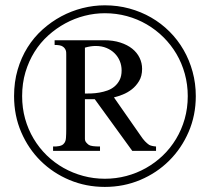

<svg xmlns="http://www.w3.org/2000/svg" viewBox="-20 -698 800 733"><path d="M727.5 -331.1Q727.5 -257.8 700.2 -194.6Q672.9 -131.3 625.7 -84.5Q578.6 -37.6 515.4 -11Q452.1 15.6 380.4 15.6Q308.6 15.6 245.6 -10.7Q182.6 -37.1 135.5 -83.5Q88.4 -129.9 61 -193.4Q33.7 -256.8 33.7 -331.1Q33.7 -385.3 47.4 -431.9Q61 -478.5 85.2 -517.1Q109.4 -555.7 142.6 -585.4Q175.8 -615.2 214.1 -635.7Q252.4 -656.2 294.9 -667Q337.4 -677.7 380.4 -677.7Q429.2 -677.7 473.9 -665.5Q518.6 -653.3 557.1 -631.1Q595.7 -608.9 627.2 -577.4Q658.7 -545.9 680.9 -507.3Q703.1 -468.8 715.3 -424.1Q727.5 -379.4 727.5 -331.1ZM696.8 -331.1Q696.8 -375.5 685.5 -416.3Q674.3 -457 653.6 -492.2Q632.8 -527.3 604 -555.9Q575.2 -584.5 540 -605Q504.9 -625.5 464.4 -636.5Q423.8 -647.5 380.4 -647.5Q341.3 -647.5 303 -637.7Q264.6 -627.9 229.5 -608.9Q194.3 -589.8 164.1 -562.5Q133.8 -535.2 111.8 -500Q89.8 -464.8 77.1 -422.4Q64.5 -379.9 64.5 -331.1Q64.5 -285.6 75.9 -244.6Q87.4 -203.6 108.4 -168.5Q129.4 -133.3 158.4 -105Q187.5 -76.7 222.7 -56.9Q257.8 -37.1 297.6 -26.4Q337.4 -15.6 380.4 -15.6Q422.4 -15.6 462.2 -26.1Q502 -36.6 537.1 -56.4Q572.3 -76.2 601.6 -104.2Q630.9 -132.3 652.1 -167.5Q673.3 -202.6 685.1 -243.9Q696.8 -285.2 696.8 -331.1ZM484.9 -122.1 341.8 -319.3H304.2V-168.5Q304.2 -160.2 308.8 -154.5Q313.5 -148.9 318.8 -145Q323.7 -141.6 335 -140.1Q346.2 -138.7 361.8 -138.7V-122.1H182.6V-138.7Q188.5 -138.7 194.6 -138.9Q200.7 -139.2 206.3 -140.4Q211.9 -141.6 216.8 -144Q221.7 -146.5 225.1 -151.4Q231 -158.2 231.9 -172.4Q232.9 -186.5 232.9 -205.1V-489.3Q232.9 -500.5 231.9 -503.4Q230.5 -508.3 227.5 -512.7Q224.6 -517.1 219.2 -520.5Q210.9 -526.4 188.5 -526.4V-544.4H377.4Q412.1 -544.4 439.2 -535.6Q466.3 -526.9 484.9 -512Q503.4 -497.1 512.9 -477.3Q522.5 -457.5 522.5 -435.1Q522.5 -407.7 511 -388.7Q499.5 -369.6 483.2 -356.9Q466.8 -344.2 448.2 -336.9Q429.7 -329.6 415 -326.2L516.1 -181.2Q525.9 -166.5 533.7 -158.4Q541.5 -150.4 549.3 -145Q558.6 -140.1 575.7 -138.7V-122.1ZM444.3 -429.2Q444.3 -447.8 437.5 -464.6Q430.7 -481.4 417.7 -494.4Q404.8 -507.3 386.5 -514.9Q368.2 -522.5 345.2 -522.5Q326.2 -522.5 304.2 -516.1V-340.8Q314.5 -340.8 329.1 -341.3Q343.8 -341.8 359.4 -344.5Q375 -347.2 390.1 -352.5Q405.3 -357.9 417.2 -367.9Q429.2 -377.9 436.8 -392.8Q444.3 -407.7 444.3 -429.2Z"/></svg>

Font: Doulos SIL Phon
Style: Regular
Weight: 400
Designer: Walt Agee, Victor Gaultney, Peter Martin, Debbi Hosken, Becca Hirsbrunner
Foundry: SIL International
Version: Version 5.000